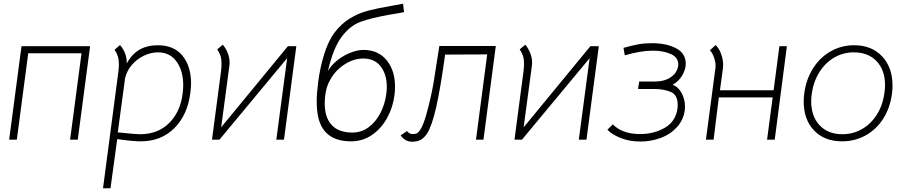

<svg xmlns="http://www.w3.org/2000/svg" viewBox="-20 -747 4873 1027"><path d="M396 0H355L416 -462H131L70 0H29L95 -500H462Z M1002 -301Q1002 -285 998 -249Q983 -132 912.5 -61.5Q842 9 732 9Q691 9 607 -3L571 260H531L613 -362Q616 -385 616 -402Q616 -427 610.5 -445Q605 -463 593 -481L622 -506Q640 -486 649.5 -460Q659 -434 658 -407Q709 -505 824 -505Q911 -505 956.5 -448.5Q1002 -392 1002 -301ZM957 -247Q960 -270 960 -292Q960 -368 924.5 -417.5Q889 -467 825 -467Q787 -467 749.5 -449Q712 -431 685 -399.5Q658 -368 649 -328L610 -39Q706 -29 728 -29Q825 -29 885 -89Q945 -149 957 -247Z M1520 -500H1565L1499 0H1458L1516 -436L1154 0H1114L1162 -364Q1165 -388 1165 -406Q1165 -431 1159.5 -448Q1154 -465 1142 -483L1172 -508Q1191 -485 1201 -455.5Q1211 -426 1207 -395L1163 -66Z M1676 -161Q1674 -185 1674 -203Q1674 -247 1682 -309Q1692 -386 1713.5 -455.5Q1735 -525 1768 -571Q1806 -621 1852.5 -649Q1899 -677 1949 -690Q1999 -703 2086 -718L2136 -727L2141 -682Q2106 -675 2073 -670Q1963 -651 1906.5 -629.5Q1850 -608 1806 -548Q1762 -488 1734 -367Q1752 -399 1785 -425Q1818 -451 1855.5 -465.5Q1893 -480 1924 -480Q2003 -480 2048 -425Q2093 -370 2093 -283Q2093 -261 2090 -238Q2082 -174 2051.5 -117.5Q2021 -61 1971 -26Q1921 9 1857 9Q1774 9 1728.5 -33.5Q1683 -76 1676 -161ZM2046 -243Q2049 -263 2049 -282Q2049 -349 2016.5 -391.5Q1984 -434 1923 -434Q1872 -434 1823 -402.5Q1774 -371 1747 -321Q1726 -287 1720 -239Q1717 -215 1717 -193Q1717 -119 1754 -78.5Q1791 -38 1865 -38Q1914 -38 1952.5 -67Q1991 -96 2015 -143Q2039 -190 2046 -243Z M2123 -23 2157 -46Q2169 -30 2187 -30Q2194 -30 2200 -31Q2206 -32 2208 -33Q2236 -46 2261.5 -138.5Q2287 -231 2299.5 -307Q2312 -383 2330 -501H2632L2566 0H2526L2586 -456L2361 -455Q2335 -268 2312.5 -170.5Q2290 -73 2264 -32Q2246 -6 2227.5 2.5Q2209 11 2184 11Q2147 11 2123 -23Z M3138 -500H3183L3117 0H3076L3134 -436L2772 0H2732L2780 -364Q2783 -388 2783 -406Q2783 -431 2777.5 -448Q2772 -465 2760 -483L2790 -508Q2809 -485 2819 -455.5Q2829 -426 2825 -395L2781 -66Z M3229 -53 3258 -82Q3308 -30 3404 -30Q3478 -30 3536 -63.5Q3594 -97 3604 -167Q3605 -174 3605 -185Q3605 -241 3566.5 -256Q3528 -271 3481 -271H3393L3399 -311H3482Q3525 -311 3553.5 -325.5Q3582 -340 3595 -361Q3608 -382 3608 -403Q3608 -440 3568 -458Q3528 -476 3472 -476Q3407 -476 3322 -451L3315 -491Q3362 -504 3394.5 -510Q3427 -516 3467 -516Q3544 -516 3596 -489Q3648 -462 3648 -406Q3648 -376 3629.5 -344Q3611 -312 3578 -294Q3609 -282 3626.5 -248.5Q3644 -215 3644 -177Q3644 -164 3643 -158Q3636 -106 3601.5 -67.5Q3567 -29 3515 -9.5Q3463 10 3406 10Q3347 10 3300.5 -8.5Q3254 -27 3229 -53Z M4124 0H4083L4113 -226H3825L3797 0H3756L3807 -384Q3810 -407 3800.5 -436Q3791 -465 3777 -478L3808 -506Q3825 -490 3836.5 -460.5Q3848 -431 3848 -399Q3848 -388 3847 -382L3831 -264H4118L4149 -500H4189Z M4279 -204Q4279 -226 4282 -248Q4292 -323 4329 -381.5Q4366 -440 4423.5 -472.5Q4481 -505 4549 -505Q4642 -505 4698 -446Q4754 -387 4754 -289Q4754 -268 4751 -245Q4741 -170 4704.5 -112.5Q4668 -55 4610.5 -23Q4553 9 4484 9Q4390 9 4334.5 -49Q4279 -107 4279 -204ZM4711 -253Q4714 -273 4714 -292Q4714 -372 4669 -419.5Q4624 -467 4547 -467Q4490 -467 4442 -439Q4394 -411 4362.5 -360.5Q4331 -310 4322 -245Q4319 -224 4319 -206Q4319 -125 4364 -77Q4409 -29 4486 -29Q4543 -29 4591.5 -57Q4640 -85 4671.5 -136Q4703 -187 4711 -253Z"/></svg>

Font: Bellota Text Light
Style: Italic
Weight: 300
Italic angle: -7.5°
Designer: Kemie Guaida
Foundry: Kemie Guaida
Version: Version 4.001